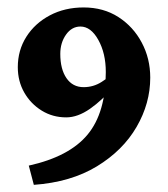

<svg xmlns="http://www.w3.org/2000/svg" viewBox="-20 -487 457 521"><path d="M286.1 -249.5Q257.8 -215.3 224.4 -191.9Q190.9 -168.5 159.7 -168.5Q123 -168.5 93.3 -186.8Q63.5 -205.1 45.9 -235.8Q28.3 -266.6 28.3 -304.7Q28.3 -350.6 51.5 -387.2Q74.7 -423.8 115.2 -445.3Q155.8 -466.8 207 -466.8Q260.7 -466.8 301.3 -440.7Q341.8 -414.6 364.7 -371.3Q387.7 -328.1 387.7 -276.4Q387.7 -206.5 350.6 -142.6Q313.5 -78.6 242.9 -35.6Q172.4 7.3 71.8 14.6L58.1 -37.6Q168 -62 217.5 -121.6Q267.1 -181.2 267.1 -291.5Q267.1 -342.3 246.8 -378.7Q226.6 -415 198.2 -415Q174.8 -415 159.2 -393.1Q143.6 -371.1 143.6 -340.8Q143.6 -299.3 160.4 -274.9Q177.2 -250.5 207 -250.5Q233.4 -250.5 255.6 -264.6Q277.8 -278.8 286.6 -290.5Z"/></svg>

Font: Lateef ExtraBold
Style: Regular
Weight: 800
Designer: SIL International
Foundry: SIL International
Version: Version 4.200